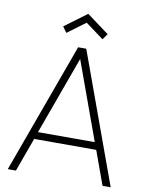

<svg xmlns="http://www.w3.org/2000/svg" viewBox="-101 -1018 835 1089"><g transform="rotate(10 317.0 -473.5)"><path d="M317.7 -895.8 421.9 -818.8 445.8 -852.1 317.7 -946.9 189.6 -852.1 213.5 -818.8ZM566.7 0H613.5L340.6 -750H293.8L20.8 0H67.7L138.5 -194.8H495.8ZM153.1 -236.5 316.7 -686.5 480.2 -236.5Z"/></g></svg>

Font: Manrope Thin
Style: Regular
Weight: 100
Width: 4
Designer: Michael Sharanda
Foundry: Michael Sharanda
Version: Version 2.000;PS 002.000;hotconv 1.0.88;makeotf.lib2.5.64775